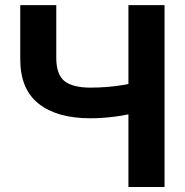

<svg xmlns="http://www.w3.org/2000/svg" viewBox="-20 -748 739 768"><path d="M61 -727.5H205.1V-517.1Q205.1 -449.7 238 -423.6Q271 -397.5 341.8 -397.5Q374 -397.5 407.5 -400.1Q440.9 -402.8 470.5 -407.7Q500 -412.6 520 -418.5V-297.4Q504.9 -293 484.4 -288.8Q463.9 -284.7 439.7 -281.5Q415.5 -278.3 390.4 -276.6Q365.2 -274.9 341.8 -274.9Q208.5 -274.9 134.8 -333Q61 -391.1 61 -511.2ZM493.7 -727.5H638.2V0H493.7Z"/></svg>

Font: Inter Cardless Tabular Bold
Style: Bold
Weight: 700
Designer: Rasmus Andersson
Foundry: rsms
Version: Version 4.000;git-4fc901f